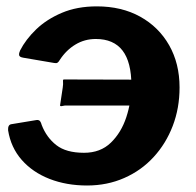

<svg xmlns="http://www.w3.org/2000/svg" viewBox="-20 -561 603 591"><path d="M247.9 10Q184.7 10 132.5 -10.3Q80.3 -30.7 46.8 -68.9Q13.3 -107.1 4.9 -160.1Q4 -176.7 14.3 -178.6L90.6 -191.2Q97.2 -192.5 101.2 -189.9Q105.3 -187.3 108.4 -176.2Q123.3 -137.7 153.5 -114.2Q183.6 -90.7 238.7 -90.7Q289.2 -90.7 321.2 -121.8Q353.3 -152.9 368.9 -200.6Q384.5 -248.4 384.5 -297.9Q384.5 -369.9 357.1 -405.5Q329.7 -441 274.9 -441Q240.4 -441 212.2 -423.9Q183.9 -406.9 164.3 -377Q160.6 -370.4 157.1 -368.1Q153.6 -365.8 147 -367.1L51.5 -383.4Q39.5 -385.4 38.8 -391.5Q38.1 -397.5 41.8 -405.5Q59.1 -439.5 91.3 -470.6Q123.5 -501.6 170.4 -521.5Q217.2 -541.4 278 -541.4Q354.3 -541.4 411.5 -509.7Q468.7 -478 500.7 -421.7Q532.7 -365.4 532.7 -291.6Q532.7 -228.2 511.7 -173.4Q490.7 -118.6 452.7 -77.4Q414.8 -36.1 362.4 -13.1Q310 10 247.9 10ZM164.8 -236.2 173.1 -291.4Q174.8 -302.8 174 -309.6Q173.2 -316.4 176.5 -316.4L445.8 -315.7L434.1 -236.2H189.8Q179.4 -236.9 172.6 -234.9Q165.8 -232.9 164.8 -236.2Z"/></svg>

Font: Libre Franklin Thin
Style: Italic
Weight: 100
Italic angle: -8°
Designer: Pablo Impallari, Rodrigo Fuenzalida, Nhung Nguyen
Foundry: Impallari Type
Version: Version 3.000